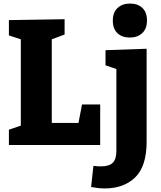

<svg xmlns="http://www.w3.org/2000/svg" viewBox="-20 -815 902 1079"><path d="M421 -124 441 -228H543V0H30V-86L97 -109V-594L30 -616V-702L343 -707V-621L271 -594V-124ZM573 -533 804 -541V-19Q804 119 740 181.5Q676 244 568 244Q535 244 492 236L505 117Q527 120 546 120Q593 120 613.5 100Q634 80 634 32V-427L573 -448ZM614 -699Q614 -745 640.5 -770Q667 -795 711 -795Q754 -795 780 -770.5Q806 -746 806 -700Q806 -654 779.5 -629Q753 -604 710 -604Q666 -604 640 -628.5Q614 -653 614 -699Z"/></svg>

Font: Bitter Pro ExtraBold
Style: Regular
Weight: 800
Designer: Sol Matas, and Bitter project Authors
Foundry: Sol Matas
Version: Version 1.010